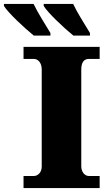

<svg xmlns="http://www.w3.org/2000/svg" viewBox="-98 -951 544 971"><path d="M157 -771V-784C129 -831 93 -886 72 -931H-78V-921C-57 -886 28 -807 73 -771ZM357 -771V-784C329 -831 293 -886 272 -931H123V-921C144 -886 228 -807 273 -771ZM406 0V-61H351C331 -61 313 -81 313 -110V-599C313 -636 327 -653 351 -653H406V-714H21V-653H74C92 -653 113 -636 113 -600V-108C113 -78 92 -61 74 -61H21V0Z"/></svg>

Font: UArctic Serif Black
Style: Regular
Weight: 900
Designer: Customization by Puisto advertising & original work Monotype Design Team
Foundry: Monotype Imaging Inc.
Version: Version 2.004